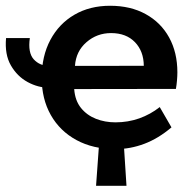

<svg xmlns="http://www.w3.org/2000/svg" viewBox="-28 -486 648 650"><path d="M297.2 143 307.5 0H391L400.2 143ZM138.5 -189Q101 -189 65.6 -208.2Q30.2 -227.5 8.9 -264.5Q-12.5 -301.5 -7.5 -357.2H73Q66 -307.5 86.2 -285.2Q106.5 -263 138.5 -263ZM552.5 -54.8Q508 -17 460.4 0.9Q412.8 18.8 363.8 18.8Q287 18.8 230.9 -11.8Q174.8 -42.2 144 -96.6Q113.2 -151 113.2 -222.5Q113.2 -296 142.5 -350.9Q171.8 -405.8 223.9 -436.1Q276 -466.5 344.8 -466.5Q414 -466.5 465.2 -438.2Q516.5 -410 544.5 -359.2Q572.5 -308.5 572.5 -241Q572.5 -229 571.2 -213.9Q570 -198.8 567.5 -185L223.2 -184.5Q226 -145.5 246.1 -120.6Q266.2 -95.8 296.8 -83.8Q327.2 -71.8 363 -71.8Q405.2 -71.8 443.4 -85.2Q481.5 -98.8 512.8 -123.5ZM458.8 -263.2Q458.5 -312.5 428.9 -343.2Q399.2 -374 348 -374Q300.2 -374 264.8 -343.2Q229.2 -312.5 225.8 -263Z"/></svg>

Font: Podkova VF Beta
Style: Regular
Weight: 400
Designer: Ilya Yudin
Foundry: Cyreal (www.cyreal.org)
Version: Version 2.100